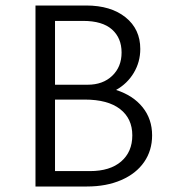

<svg xmlns="http://www.w3.org/2000/svg" viewBox="-20 -678 623 698"><path d="M533 -186Q533 -131 504 -89Q475 -47 421 -23.5Q367 0 296 0H109V-658H293Q383 -658 436.5 -615Q490 -572 490 -500Q490 -453 466.5 -413.5Q443 -374 402 -351Q464 -331 498.5 -288Q533 -245 533 -186ZM180 -602V-370H299Q354 -370 388 -402.5Q422 -435 422 -487Q422 -540 387 -571Q352 -602 282 -602ZM461 -186Q461 -247 416.5 -281.5Q372 -316 288 -316H180V-56H307Q380 -56 420.5 -91Q461 -126 461 -186Z"/></svg>

Font: Ysabeau Infant
Style: Regular
Weight: 400
Designer: Christian Thalmann (Catharsis Fonts)
Version: Version 0.003